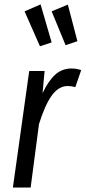

<svg xmlns="http://www.w3.org/2000/svg" viewBox="-20 -846 386 866"><path d="M163.1 -826.2 212.9 -654.8 160.2 -637.2 90.8 -794.9ZM286.1 -825.2 329.1 -660.2 275.9 -642.1 212.9 -794.9ZM303.2 -537.1Q323.2 -537.1 346.2 -529.8L319.8 -453.1Q301.3 -458 286.1 -458Q244.1 -458 213.1 -414.6Q182.1 -371.1 155.8 -286.1L118.2 0H38.1L111.8 -525.9H181.2L171.9 -425.8Q198.2 -481.4 229 -509.3Q259.8 -537.1 303.2 -537.1Z"/></svg>

Font: Fira Sans Compressed Book
Style: Italic
Weight: 350
Width: 3
Italic angle: -8°
Designer: Carrois Corporate & Edenspiekermann AG
Foundry: Carrois Corporate GbR & Edenspiekermann AG
Version: Version 4.203;PS 004.203;hotconv 1.0.88;makeotf.lib2.5.64775